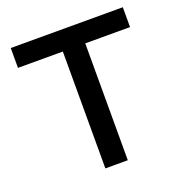

<svg xmlns="http://www.w3.org/2000/svg" viewBox="-128 -827 898 941"><g transform="rotate(-20 321.0 -356.5)"><path d="M263 0V-609.5H29V-713H613.5V-609.5H380V0Z"/></g></svg>

Font: Commissioner Medium
Style: Regular
Weight: 500
Designer: Kostas Bartsokas
Foundry: Kostas Bartsokas
Version: Version 1.000; ttfautohint (v1.8.3)